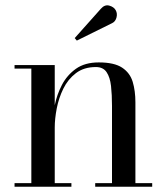

<svg xmlns="http://www.w3.org/2000/svg" viewBox="-20 -706 630 726"><path d="M404 -618.5 270.5 -552.5 262.5 -562 361.5 -673Q376 -689.5 393.2 -684.8Q410.5 -680 417.5 -667.5Q424.5 -655 420.5 -639.8Q416.5 -624.5 404 -618.5ZM35 -13.5H98.5V-446.5H35V-460H187V-308Q195 -348 214.2 -385Q233.5 -422 267.2 -446Q301 -470 353.5 -470Q412 -470 441.8 -450.2Q471.5 -430.5 481.8 -396.5Q492 -362.5 492 -319V-13.5H555.5V0H340V-13.5H403.5V-305.5Q403.5 -347.5 399.8 -380.8Q396 -414 383 -433.2Q370 -452.5 342.5 -452.5Q297.5 -452.5 267.2 -429.5Q237 -406.5 219.5 -370.8Q202 -335 194.5 -295.8Q187 -256.5 187 -224V-13.5H250V0H35Z"/></svg>

Font: Bodoni Moda 16pt
Style: Regular
Weight: 400
Version: Version 2.3